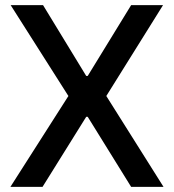

<svg xmlns="http://www.w3.org/2000/svg" viewBox="-20 -727 677 747"><path d="M315.4 -431.6H321.3L490.2 -707H614.3L393.6 -353.5L616.2 0H490.2L321.3 -272.5H315.4L145.5 0H20.5L246.1 -353.5L21.5 -707H147.5Z"/></svg>

Font: Pretendard JP Medium
Style: Regular
Weight: 500
Designer: Base glyphs from Inter by Rasmus Andersson; Hangeul glyphs from Noto Sans CJK(Source Han Sans) by Jang Soo-young and Kan
Foundry: Kil Hyung-jin
Version: Version 1.309